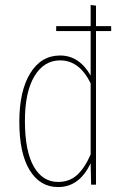

<svg xmlns="http://www.w3.org/2000/svg" viewBox="-20 -756 512 786"><path d="M373 -648.9H435.1V-628.9H373V0H353L351.1 -87.9Q305.2 9.8 217.8 9.8Q143.6 9.8 101.3 -59.6Q59.1 -128.9 59.1 -257.8Q59.1 -383.3 103.8 -456.1Q148.4 -528.8 226.1 -528.8Q304.2 -528.8 351.1 -446.8V-628.9H210V-648.9H351.1V-735.8L373 -732.9ZM217.8 -11.2Q264.2 -11.2 295.7 -39.8Q327.1 -68.4 351.1 -124V-415Q305.2 -508.8 226.1 -508.8Q159.7 -508.8 120.6 -443.4Q81.5 -377.9 82 -257.8Q82.5 -136.7 118.4 -74Q154.3 -11.2 217.8 -11.2Z"/></svg>

Font: Fira Sans Compressed Thin
Style: Regular
Weight: 100
Width: 1
Designer: Carrois Corporate & Edenspiekermann AG
Foundry: Carrois Corporate GbR & Edenspiekermann AG
Version: Version 4.203;PS 004.203;hotconv 1.0.88;makeotf.lib2.5.64775